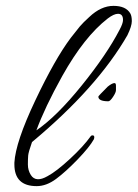

<svg xmlns="http://www.w3.org/2000/svg" viewBox="-20 -612 469 654"><path d="M387 -510Q399 -532 399 -544Q399 -565 382 -565Q368 -565 347 -549Q267 -487 192 -353Q132 -245 104 -168Q173 -215 258.5 -321Q344 -427 387 -510ZM89 -128Q77 -94 76 -82.5Q75 -71 75 -51.5Q75 -32 85 -16Q102 11 142 -12Q172 -28 218 -70.5Q264 -113 289 -148Q291 -151 295 -151Q304 -151 300 -138Q285 -111 244.5 -69Q204 -27 171 -2.5Q138 22 105 22Q29 22 29 -52Q29 -55 29 -58Q33 -128 100 -269.5Q167 -411 221 -483L252 -522Q263 -535 284 -554Q324 -592 366.5 -592Q409 -592 424 -566Q429 -557 429 -540Q429 -523 414 -492Q311 -313 89 -128ZM375 -320V-305Q375 -297 365 -282Q355 -267 349 -267Q315 -267 315 -283Q315 -285 347 -317Q362 -329 370 -329Q375 -329 375 -320Z"/></svg>

Font: Allura
Style: Regular
Weight: 400
Designer: Robert E. Leuschke
Foundry: Robert E. Leuschke
Version: Version 1.004